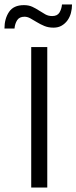

<svg xmlns="http://www.w3.org/2000/svg" viewBox="-60 -841 343 861"><path d="M152 -630V0H80V-630ZM-40 -713Q-40 -757 -19.5 -787.5Q1 -818 47 -818Q69 -818 85 -810.5Q101 -803 115.5 -793.5Q130 -784 143.5 -776.5Q157 -769 174 -769Q197 -769 206.5 -784.5Q216 -800 218 -821H263Q263 -801 258 -782.5Q253 -764 242.5 -749.5Q232 -735 216.5 -726Q201 -717 180 -717Q157 -717 139 -724.5Q121 -732 105.5 -741.5Q90 -751 76.5 -758.5Q63 -766 50 -766Q27 -766 17 -750.5Q7 -735 5 -713Z"/></svg>

Font: Mukta Light
Style: Regular
Weight: 300
Designer: Girish Dalvi and Yashodeep Gholap
Foundry: Ek Type
Version: Version 2.538;PS 1.002;hotconv 16.6.51;makeotf.lib2.5.65220;